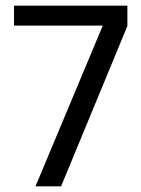

<svg xmlns="http://www.w3.org/2000/svg" viewBox="-20 -659 500 679"><path d="M105.5 0 343.5 -568.5H29.5V-639H430.5V-567L196 0Z"/></svg>

Font: Anek Latin Medium
Style: Regular
Weight: 400
Version: Version 1.003